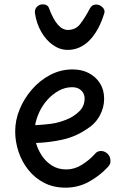

<svg xmlns="http://www.w3.org/2000/svg" viewBox="-20 -865 571 885"><path d="M282 0Q227 0 184 -22Q141 -44 111 -81.5Q81 -119 65.5 -165.5Q50 -212 50 -260Q50 -311 70.5 -361Q91 -411 127.5 -453Q164 -495 212 -520Q260 -545 315 -545Q358 -545 390.5 -527.5Q423 -510 441.5 -480Q460 -450 460 -410Q460 -368 439 -330.5Q418 -293 380 -270Q329 -235 268.5 -221.5Q208 -208 146 -206Q154 -177 172 -149Q190 -121 218.5 -102.5Q247 -84 286 -84Q323 -84 357.5 -105.5Q392 -127 417 -155Q423 -163 430.5 -166Q438 -169 445 -169Q457 -169 467 -163Q477 -157 483 -147Q489 -137 489 -125Q490 -117 487 -109.5Q484 -102 477 -95Q440 -55 390.5 -27.5Q341 0 282 0ZM142 -288Q182 -290 216 -294.5Q250 -299 287 -314Q320 -327 345 -351.5Q370 -376 370 -411Q370 -425 363.5 -436.5Q357 -448 344.5 -455.5Q332 -463 312 -463Q280 -463 251 -447Q222 -431 199 -405.5Q176 -380 161.5 -349Q147 -318 142 -288ZM292 -635Q256 -635 224 -657.5Q192 -680 170 -718.5Q148 -757 141 -805Q139 -822 150 -833.5Q161 -845 177 -845Q188 -845 195.5 -840.5Q203 -836 206 -827Q225 -776 246.5 -751.5Q268 -727 293 -727Q328 -727 349 -753.5Q370 -780 395 -827Q400 -836 407 -840Q414 -844 423 -844Q440 -844 452.5 -831.5Q465 -819 461 -805Q436 -723 392.5 -679Q349 -635 292 -635Z"/></svg>

Font: Playpen Sans
Style: Regular
Weight: 400
Designer: Laura Meseguer, Veronika Burian, José Scaglione, Kostas Bartsokas, Vera Evstafieva, Tom Grace, Yorlmar Campos
Foundry: TypeTogether
Version: Version 2.000